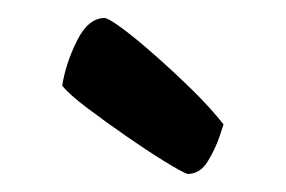

<svg xmlns="http://www.w3.org/2000/svg" viewBox="-20 -737 317 213"><path d="M188 -544Q182 -546 162.5 -558Q143 -570 120 -586Q97 -602 77 -617Q57 -632 49 -642Q53 -667 65.5 -692Q78 -717 96 -717Q100 -717 115 -706Q130 -695 151 -676.5Q172 -658 192.5 -638Q213 -618 228 -599Q228 -599 223.5 -585.5Q219 -572 210.5 -558Q202 -544 188 -544Z"/></svg>

Font: Yanone Kaffeesatz ExtraLight SemiBold
Style: Regular
Weight: 600
Version: Version 2.003